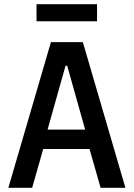

<svg xmlns="http://www.w3.org/2000/svg" viewBox="-20 -900 640 920"><path d="M581 0 377 -698H224L20 0H134L187 -186H409L462 0ZM388 -279H208L294 -585H302ZM155 -798H445V-880H155Z"/></svg>

Font: IBM Plex Mono Medm
Style: Regular
Weight: 500
Monospace: yes
Designer: Mike Abbink, Paul van der Laan, Pieter van Rosmalen
Foundry: Bold Monday
Version: Version 2.004